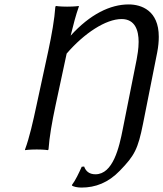

<svg xmlns="http://www.w3.org/2000/svg" viewBox="-20 -675 737 867"><path d="M198 -445 145 -200C129 -125 113 -54 93 0V3C93 3 111 0 146 0C180 0 196 3 196 3L199 0C203 -57 215 -125 231 -200L281 -433C360 -525 458 -589 529 -589C591 -589 606 -536 606 -486C606 -454 600 -423 597 -406L535 -95C518 -7 490 112 411 112C382 112 367 97 360 77L349 78C337 105 320 141 305 160V163C312 168 329 172 348 172C411 172 469 150 521 96C588 27 603 -2 626 -117L690 -439C695 -465 697 -488 697 -509C697 -628 618 -655 561 -655C478 -655 387 -611 299 -514C311 -563 323 -609 336 -645V-648C336 -648 318 -645 283 -645C249 -645 233 -648 233 -648L230 -645C226 -588 214 -520 198 -445Z"/></svg>

Font: Libertinus Sans
Style: Italic
Weight: 400
Italic angle: -12°
Designer: Philipp H. Poll, Khaled Hosny
Foundry: Caleb Maclennan
Version: Version 7.050;RELEASE